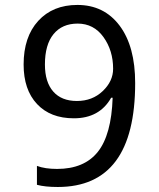

<svg xmlns="http://www.w3.org/2000/svg" viewBox="-20 -744 640 774"><path d="M128.9 1V-75.2Q161.6 -63 210 -63Q319.3 -63 374.3 -131.8Q429.2 -200.7 434.1 -350.1H428.2Q381.3 -267.1 277.8 -267.1Q183.1 -267.1 129.2 -324.7Q75.2 -382.3 75.2 -483.9Q75.2 -595.2 134 -659.7Q192.9 -724.1 292 -724.1Q399.4 -724.1 462.2 -640.6Q524.9 -557.1 524.9 -409.2Q524.9 9.8 212.9 9.8Q161.6 9.8 128.9 1ZM161.1 -483.9Q161.1 -413.1 194.6 -375Q228 -336.9 290 -336.9Q352.1 -336.9 394 -376.7Q436 -416.5 436 -466.8Q436 -540.5 397 -594.7Q357.9 -648.9 293 -648.9Q230.5 -648.9 195.8 -606.4Q161.1 -564 161.1 -483.9Z"/></svg>

Font: Noto Mono
Style: Regular
Weight: 400
Designer: Monotype Design Team
Foundry: Monotype Imaging Inc.
Version: Version 1.00